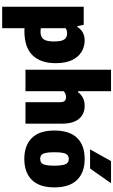

<svg xmlns="http://www.w3.org/2000/svg" viewBox="352 -1200 1068 1813"><g transform="rotate(90 886.5 -294.0)"><path d="M44 220V-550H214.5L227 -490.5H235.5Q254.5 -522 286.5 -540.5Q318.5 -559 364 -559Q420 -559 468.8 -530.2Q517.5 -501.5 547.2 -441Q577 -380.5 577 -285Q577 -144 502.8 -67Q428.5 10 274 10Q266.5 10 259.8 9.8Q253 9.5 246.5 9V220ZM281.5 -142Q326.5 -142 349.2 -169Q372 -196 372 -268.5Q372 -343.5 351.8 -368.2Q331.5 -393 297.5 -393Q267.5 -393 246.5 -379.5V-145Q254.5 -144 264.2 -143Q274 -142 281.5 -142Z M639 0V-808H841.5V-496.5H851Q872 -525.5 904 -542.2Q936 -559 982.5 -559Q1027.5 -559 1065.2 -537.5Q1103 -516 1125.8 -468.2Q1148.5 -420.5 1148.5 -341.5V0H945.5V-325Q945.5 -358 933 -370.5Q920.5 -383 899.5 -383Q863.5 -383 841.5 -360V0Z M1481.5 11Q1354.5 11 1283.8 -59.8Q1213 -130.5 1213 -272Q1213 -416 1282.8 -487.5Q1352.5 -559 1481.5 -559Q1610 -559 1680 -486.5Q1750 -414 1750 -273.5Q1750 -131 1679 -60Q1608 11 1481.5 11ZM1481.5 -139Q1502.5 -139 1516.5 -149.5Q1530.5 -160 1537.8 -188.8Q1545 -217.5 1545 -272Q1545 -328 1537.5 -357.8Q1530 -387.5 1516 -398.2Q1502 -409 1481.5 -409Q1461 -409 1446.8 -398.2Q1432.5 -387.5 1425.2 -358.2Q1418 -329 1418 -273.5Q1418 -218 1425 -189Q1432 -160 1446 -149.5Q1460 -139 1481.5 -139ZM1391 -610 1501.5 -808H1710.5L1572 -610Z"/></g></svg>

Font: Encode Sans SemiCondensed SemiCondensed Black
Style: Regular
Weight: 900
Width: 4
Designer: Multiple Designers
Foundry: Impallari Type
Version: Version 3.000; ttfautohint (v1.8.3) -l 8 -r 50 -G 200 -x 14 